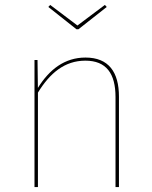

<svg xmlns="http://www.w3.org/2000/svg" viewBox="-20 -763 621 783"><path d="M299.9 -643.7 415.3 -734.6 407.7 -742.9 295.8 -659 184.7 -742.9 177.1 -734.6 291.8 -643.7ZM328.6 -528.3C244 -528.3 181.6 -480.1 134.5 -404.5L133 -518.3H120.7V0H134.7V-385.3C183.1 -464.4 243.3 -515.6 328.1 -515.6C413.6 -515.6 451.1 -463 451.1 -367.1V0H465.1V-368.8C465.1 -469.1 423.1 -528.3 328.6 -528.3Z"/></svg>

Font: Fira Sans Hair
Style: Regular
Weight: 100
Designer: bBox Type GmbH & Carrois Corporate GbR & Edenspiekermann AG
Foundry: bBox Type GmbH & Carrois Corporate GbR & Edenspiekermann AG
Version: Version 4.300;PS 004.300;hotconv 1.0.88;makeotf.lib2.5.64775